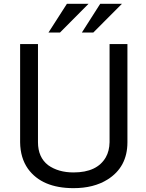

<svg xmlns="http://www.w3.org/2000/svg" viewBox="-20 -959 762 1002"><path d="M551.8 -729H645V-216.8Q645 -86.9 541 -22Q469.2 22.9 363.8 22.9Q199.2 22.9 126 -78.1Q85.9 -134.8 85 -216.8V-729H178.2V-216.8Q178.2 -138.2 231 -97.2Q284.2 -59.1 363.8 -59.1Q486.8 -59.1 532.2 -138.2Q550.8 -170.9 551.8 -216.8ZM329.1 -939H441.9L293 -789.1H232.9ZM502.9 -939H616.2L466.8 -789.1H407.2Z"/></svg>

Font: SolaimanLipi
Style: Normal
Weight: 400
Designer: Solaiman Karim
Foundry: Al Mamun Sumon
Version: Version 2.000